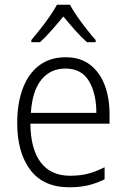

<svg xmlns="http://www.w3.org/2000/svg" viewBox="-20 -785 536 815"><path d="M259 -542Q321 -542 362.5 -510Q404 -478 424.5 -423.5Q445 -369 445 -300V-260H109Q110 -152 153 -95.5Q196 -39 278 -39Q319 -39 352.5 -47.5Q386 -56 424 -75V-24Q390 -7 354.5 1.5Q319 10 275 10Q164 10 108.5 -64Q53 -138 53 -263Q53 -346 76.5 -409Q100 -472 146 -507Q192 -542 259 -542ZM258 -494Q194 -494 155.5 -446.5Q117 -399 111 -306H389Q389 -388 357.5 -441Q326 -494 258 -494ZM277 -765Q289 -742 308.5 -714Q328 -686 349 -659.5Q370 -633 386 -615V-606H349Q324 -628 298 -657.5Q272 -687 249 -715Q226 -687 200 -657.5Q174 -628 150 -606H113V-615Q130 -635 151 -661.5Q172 -688 191 -715.5Q210 -743 222 -765Z"/></svg>

Font: Noto Sans Gurmukhi UI SemiCondensed Light
Style: Regular
Weight: 300
Width: 4
Designer: Jelle Bosma - Monotype Design Team
Foundry: Monotype Imaging Inc.
Version: Version 2.004; ttfautohint (v1.8.4.7-5d5b)